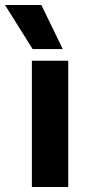

<svg xmlns="http://www.w3.org/2000/svg" viewBox="-63 -751 359 771"><path d="M189 -554H68L-43 -731H103ZM211 0H65V-507H211Z"/></svg>

Font: Hind Jalandhar
Style: Bold
Weight: 700
Designer: Namrata Goyal
Foundry: Indian Type Foundry
Version: Version 0.702;PS 1.0;hotconv 1.0.81;makeotf.lib2.5.63406